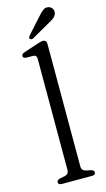

<svg xmlns="http://www.w3.org/2000/svg" viewBox="-135 -936 544 981"><g transform="rotate(-15 137.0 -445.5)"><path d="M177.5 -710.5V-63Q177.5 -50.5 183.2 -43.8Q189 -37 200 -34.5L225 -29.5Q233 -27.5 237.2 -23.8Q241.5 -20 241.5 -14Q241.5 -7.5 237 -3.8Q232.5 0 223 0H63Q54 0 49.2 -3.8Q44.5 -7.5 44.5 -14Q44.5 -20 48.8 -23.5Q53 -27 61 -29.5L87 -34.5Q98 -37 103.8 -43.8Q109.5 -50.5 109.5 -63V-648Q109.5 -659 105.5 -664.2Q101.5 -669.5 92.5 -670L52.5 -670.5Q45 -671.5 41.2 -675Q37.5 -678.5 37.5 -683.5Q37.5 -689 41.5 -693Q45.5 -697 54.5 -700L125 -723Q136 -726.5 144.2 -729Q152.5 -731.5 158 -731.5Q167.5 -731.5 172.5 -726Q177.5 -720.5 177.5 -710.5ZM172 -854.5Q188.5 -874 202 -884Q215.5 -894 232 -890Q245.5 -886 251.5 -874.8Q257.5 -863.5 254 -851.5Q250.5 -838 239 -829Q227.5 -820 210 -811L113.5 -756Q109.5 -754 104.8 -754.5Q100 -755 97 -758Q94 -762 95.8 -766.5Q97.5 -771 100.5 -775Z"/></g></svg>

Font: Fraunces 48pt Soft Wonky Light
Style: Regular
Weight: 300
Version: Version 1.000;[b76b70a41]